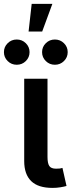

<svg xmlns="http://www.w3.org/2000/svg" viewBox="-52 -942 364 966"><path d="M212.4 3.4Q139.6 3.4 104.7 -31Q69.8 -65.4 69.8 -131.3V-545.9H187V-152.3Q187 -120.6 196 -106.9Q205.1 -93.3 230 -93.3Q242.7 -93.3 249.5 -94.2Q256.3 -95.2 262.2 -97.2L282.7 -6.3Q271 -2.9 252.2 0.2Q233.4 3.4 212.4 3.4ZM224.1 -616.2Q197.3 -616.2 178.5 -634.8Q159.7 -653.3 159.7 -679.7Q159.7 -706.1 178.5 -724.6Q197.3 -743.2 224.1 -743.2Q251 -743.2 269.8 -724.6Q288.6 -706.1 288.6 -679.7Q288.6 -653.3 269.8 -634.8Q251 -616.2 224.1 -616.2ZM32.2 -616.2Q5.4 -616.2 -13.4 -634.8Q-32.2 -653.3 -32.2 -679.7Q-32.2 -706.1 -13.4 -724.6Q5.4 -743.2 32.2 -743.2Q59.1 -743.2 77.9 -724.6Q96.7 -706.1 96.7 -679.7Q96.7 -653.3 77.9 -634.8Q59.1 -616.2 32.2 -616.2ZM91.8 -783.2 107.4 -922.4H211.4L160.2 -783.2Z"/></svg>

Font: Inter Cardless
Style: Medium
Weight: 500
Designer: Rasmus Andersson
Foundry: rsms
Version: Version 4.001;git-9221beed3